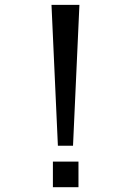

<svg xmlns="http://www.w3.org/2000/svg" viewBox="-20 -776 540 792"><path d="M218.8 -174.8 192.4 -755.9H307.6L281.2 -174.8ZM198.2 -3.9V-109.4H303.7V-3.9Z"/></svg>

Font: Kosugi
Style: Regular
Weight: 400
Version: Version 4.002